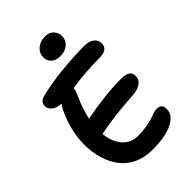

<svg xmlns="http://www.w3.org/2000/svg" viewBox="-290 -1077 1253 1253"><g transform="rotate(-45 336.0 -451.0)"><path d="M356 -797.9Q316.4 -797.9 293.7 -818.6Q271 -839.4 271 -872.1Q271 -910.2 300.8 -935.5Q330.6 -960.9 376 -960.9Q413.6 -960.9 434.8 -938Q456.1 -915 456.1 -883.8Q456.1 -847.2 428.5 -822.5Q400.9 -797.9 356 -797.9ZM346.2 59.1Q275.9 59.1 220.2 32.7Q164.6 6.3 129.4 -39.8Q94.2 -85.9 75.7 -147.2Q57.1 -208.5 57.1 -280.8Q57.1 -346.2 74.7 -415.8Q92.3 -485.4 122.1 -543Q130.9 -559.6 142.1 -574.2Q100.1 -575.7 76.7 -594.5Q53.2 -613.3 53.2 -639.2Q53.2 -677.2 92.8 -689Q183.1 -712.4 299.6 -724.1Q416 -735.8 513.2 -735.8Q557.6 -735.8 581.8 -716.6Q606 -697.3 606 -668Q606 -639.6 587.6 -624.8Q569.3 -609.9 523.9 -609.9Q399.4 -609.9 269 -589.8Q269 -581.1 266.1 -567.9Q265.6 -565.9 250.7 -531.5Q235.8 -497.1 230.2 -482.7Q224.6 -468.3 214.8 -437Q205.1 -405.8 199.2 -377.9Q384.8 -414.1 526.9 -414.1Q572.8 -414.1 592.3 -401.4Q611.8 -388.7 611.8 -359.9Q611.8 -325.7 583.5 -306.4Q555.2 -287.1 509.8 -284.2Q321.8 -272.5 190.9 -245.1Q198.2 -167.5 239.5 -119.6Q280.8 -71.8 344.2 -71.8Q387.7 -71.8 425.3 -78.1Q462.9 -84.5 483.6 -91.8Q504.4 -99.1 524.2 -105.5Q543.9 -111.8 556.2 -111.8Q603 -111.8 603 -63Q603 -8.3 536.6 25.4Q470.2 59.1 346.2 59.1Z"/></g></svg>

Font: Shantell Sans Irregular Bouncy
Style: Regular
Weight: 600
Designer: Stephen Nixon, Anya Danilova, Shantell Martin
Foundry: Arrow Type
Version: Version 1.006;[9816181b4]